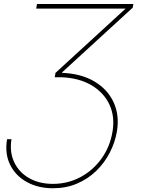

<svg xmlns="http://www.w3.org/2000/svg" viewBox="-20 -748 722 983"><path d="M16.1 -35.2H38.6Q28.3 31.2 53 83Q77.6 134.8 129.4 164.1Q181.2 193.4 250.5 193.4Q326.7 193.4 391.1 159.2Q455.6 125 499.5 64.2Q543.5 3.4 556.2 -75.2Q568.8 -152.8 539.6 -214.1Q510.3 -275.4 447 -312.3Q383.8 -349.1 294.4 -352.5H260.3L264.2 -375L638.2 -717.8L635.3 -704.1H165.5L169.4 -727.5H662.6L659.7 -709L298.3 -377.9V-375Q396 -371.1 463.6 -330.8Q531.2 -290.5 561.8 -224.1Q592.3 -157.7 578.6 -75.2Q568.8 -18.1 541.7 34.2Q514.6 86.4 472.2 127.4Q429.7 168.5 374 192.1Q318.4 215.8 251.5 215.8Q174.8 215.8 117.2 183.8Q59.6 151.9 31.7 95.2Q3.9 38.6 16.1 -35.2Z"/></svg>

Font: Inter 18pt Thin
Style: Italic
Weight: 250
Italic angle: -9.3988°
Version: Version 4.001;git-66647c0bb